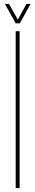

<svg xmlns="http://www.w3.org/2000/svg" viewBox="-20 -959 180 979"><path d="M60 0V-800H80V0ZM60 -840 5 -939H26L71 -859L115 -939H136L81 -840Z"/></svg>

Font: Big Shoulders Stencil Display Thin
Style: Regular
Weight: 100
Designer: Patric King
Foundry: XO Type Co
Version: Version 1.000